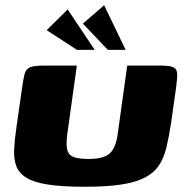

<svg xmlns="http://www.w3.org/2000/svg" viewBox="-20 -710 705 732"><path d="M632 -239Q624 -188 614.5 -148Q605 -108 586 -79.5Q567 -51 532.5 -33Q498 -15 442.5 -6.5Q387 2 303 2Q216 2 162 -6.5Q108 -15 79.5 -33Q51 -51 41.5 -78.5Q32 -106 34 -143Q36 -180 43 -227L64 -374Q69 -410 74 -428.5Q79 -447 94.5 -453.5Q110 -460 148 -460H273L236 -195Q231 -154 237.5 -135Q244 -116 264.5 -110Q285 -104 318 -104Q373 -104 396.5 -123.5Q420 -143 428 -194L465 -460H588Q627 -460 641 -453.5Q655 -447 655.5 -428.5Q656 -410 651 -374ZM273 -520 158 -595 238 -674 341 -520ZM391 -520 296 -620 377 -690 459 -520Z"/></svg>

Font: Genos Thin ExtraBold
Style: Italic
Weight: 800
Italic angle: -8°
Version: Version 1.010